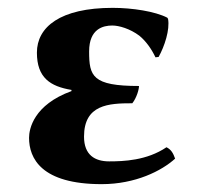

<svg xmlns="http://www.w3.org/2000/svg" viewBox="-20 -459 506 489"><path d="M266 -394C283 -394 311 -386 335 -368C352 -354 366 -334 376 -313L384 -314C399 -341 413 -383 408 -411L406 -414C375 -430 317 -439 267 -439C133 -439 74 -390 74 -325C74 -261 108 -239 162 -230V-227C66 -192 54 -131 54 -108C54 -56 85 10 239 10C325 10 392 -24 426 -55C421 -69 416 -78 404 -84C354 -50 294 -48 258 -48C222 -48 194 -64 194 -111C194 -193 257 -196 317 -196C328 -210 334 -231 334 -240C215 -240 207 -265 207 -328C207 -386 243 -394 266 -394Z"/></svg>

Font: Libertinus Sans
Style: Bold
Weight: 700
Designer: Philipp H. Poll, Khaled Hosny
Foundry: Caleb Maclennan
Version: Version 7.050;RELEASE